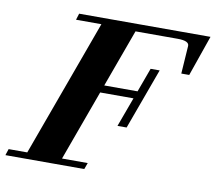

<svg xmlns="http://www.w3.org/2000/svg" viewBox="-101 -750 940 837"><g transform="rotate(10 369.5 -331.5)"><path d="M-25.9 0 -16.6 -28.3H65.9L287.1 -634.8H174.8L183.6 -663.1H765.1L702.6 -483.4H667.5L675.8 -606.4Q676.8 -617.7 664.6 -623.8Q652.3 -629.9 625.5 -629.9H439L345.7 -374H493.2L532.2 -480.5H572.3L473.6 -210.4H433.1L481 -340.8H333.5L219.7 -28.3H333.5L323.2 0Z"/></g></svg>

Font: Elstob 18pt ExtraBold
Style: Italic
Weight: 800
Italic angle: -20°
Designer: Peter S. Baker
Version: Version 1.015